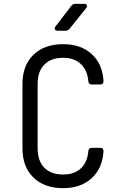

<svg xmlns="http://www.w3.org/2000/svg" viewBox="-20 -970 640 1000"><path d="M309 10Q211 10 154 -45.5Q97 -101 97 -197V-533Q97 -629 154 -684.5Q211 -740 309 -740Q401 -740 457.5 -688.5Q514 -637 519 -549Q520 -530 502 -530H458Q441 -530 440 -548Q435 -605 400.5 -637Q366 -669 309 -669Q246 -669 211 -633.5Q176 -598 176 -533V-197Q176 -132 211 -96.5Q246 -61 309 -61Q367 -61 401 -93Q435 -125 440 -182Q441 -200 458 -200H502Q520 -200 519 -182Q514 -94 457.5 -42Q401 10 309 10ZM280 -810Q270 -810 266 -816Q262 -822 269 -832L351 -939Q359 -950 372 -950H418Q429 -950 432 -943.5Q435 -937 429 -928L343 -821Q335 -810 321 -810Z"/></svg>

Font: Pitagon Sans Mono Light
Style: Regular
Weight: 300
Monospace: yes
Designer: Travis Tran
Foundry: Pitagon
Version: Version 1.001; ttfautohint (v1.8.4.7-5d5b);gftools[0.9.26]